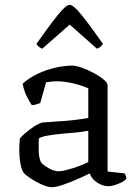

<svg xmlns="http://www.w3.org/2000/svg" viewBox="-20 -772 573 796"><path d="M196 4Q178 4 153 -7Q128 -18 106.5 -32.5Q85 -47 78 -56Q70 -66 65 -92.5Q60 -119 60 -152Q60 -164 60.5 -174.5Q61 -185 62 -195Q63 -201 80.5 -216.5Q98 -232 119.5 -246.5Q141 -261 156 -264Q165 -265 182 -266Q199 -267 222 -269Q249 -270 284 -274Q319 -278 346 -283V-406Q316 -419 280.5 -427Q245 -435 216 -435Q204 -435 192.5 -433.5Q181 -432 171 -431L147 -345Q143 -344 134.5 -340.5Q126 -337 112 -336Q103 -349 91 -372.5Q79 -396 74 -425Q100 -449 136 -466Q172 -483 210 -491.5Q248 -500 279 -500Q294 -500 318.5 -491.5Q343 -483 367.5 -470Q392 -457 409 -443Q426 -429 426 -418V-61L497 -53Q498 -50 501 -44.5Q504 -39 504 -31Q498 -23 484 -16Q470 -9 455 -4.5Q440 0 430 0Q406 0 383 -15Q360 -30 352 -53Q326 -40 295.5 -27Q265 -14 238.5 -5Q212 4 196 4ZM224 -62Q236 -62 259 -68Q282 -74 306.5 -83Q331 -92 346 -100V-230Q320 -225 294 -222.5Q268 -220 241 -218Q210 -215 181.5 -210.5Q153 -206 141 -198Q140 -175 140.5 -146.5Q141 -118 150 -99Q160 -87 182 -74.5Q204 -62 224 -62ZM155 -570Q145 -574 139 -580Q133 -586 131 -590Q188 -671 221 -711.5Q254 -752 269 -752Q284 -752 317 -711.5Q350 -671 407 -590Q404 -586 398.5 -580Q393 -574 382 -570L269 -670Z"/></svg>

Font: Texturina Light
Style: Regular
Weight: 300
Designer: Guillermo Torres Carreño
Foundry: Omnibus-Type
Version: Version 1.002; ttfautohint (v1.8.3)